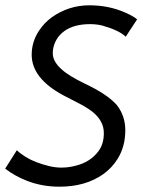

<svg xmlns="http://www.w3.org/2000/svg" viewBox="-30 -692 538 724"><path d="M194.5 12Q128 12 71 -10.5Q27 -27.5 -10.5 -56L33.5 -125.5Q47 -112.5 66 -100.8Q85 -89 107.2 -80.5Q129.5 -72 154 -66Q178.5 -60 201 -60Q229 -60 255 -67Q310 -80.5 341 -121.5Q362 -149.5 361.5 -191Q361.5 -235 320 -269.5Q297.5 -287 268 -302Q238.5 -317 208 -333Q89.5 -397 89.5 -485.5Q89.5 -534.5 117 -576Q136 -605.5 165.5 -627Q229.5 -672 307 -672Q369.5 -672 424 -652Q469.5 -634.5 487 -619L444 -553.5Q420 -577.5 354.5 -596Q333 -601 309.5 -601Q248.5 -601 212.2 -574.5Q176 -548 169.5 -502.5L169 -492Q169 -477 176 -463Q185 -445.5 202.5 -430.5Q228 -406.5 291 -376Q374 -337 410.5 -296Q442.5 -255 442.5 -201Q442.5 -139.5 413.5 -93Q392 -58.5 359 -35Q292 12 194.5 12Z"/></svg>

Font: Lucymar Sans
Style: Italic
Weight: 400
Italic angle: -10°
Foundry: The League of Moveable Type (original font) / Main changes by Cristiano Sobral with portions from Mirco Monsees
Version: Version 2.00;August 30, 2020;FontCreator 13.0.0.2681 64-bit